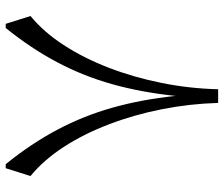

<svg xmlns="http://www.w3.org/2000/svg" viewBox="-76 -708 784 672"><g transform="rotate(90 316.0 -372.0)"><path d="M292.4 -743.5Q289.9 -643.7 270.4 -546.1Q250.9 -448.6 217.1 -360.8Q183.4 -273.1 137.5 -202.7Q91.7 -132.3 36.1 -86.8L63.4 0H78Q150.3 -90 198.4 -181.2Q246.6 -272.4 274.9 -373.7Q303.2 -474.9 315.7 -594.2Q328.2 -475.3 356.7 -374.1Q385.2 -272.8 433.6 -181.4Q481.9 -90 554.6 0H568.8L596.1 -86.8Q540.5 -132.3 494.6 -202.7Q448.8 -273.1 415.3 -360.8Q381.7 -448.6 362.4 -546.1Q343.1 -643.7 340.2 -743.5Z"/></g></svg>

Font: Pinar-VF
Style: Regular
Weight: 300
Designer: Amin Abedi
Version: Version 3.0